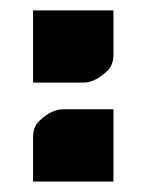

<svg xmlns="http://www.w3.org/2000/svg" viewBox="-20 -346 279 366"><path d="M43 -83.5Q43 -105 55.2 -115.7Q78.1 -137.7 100.6 -137.7H196.3V0H43ZM196.3 -242.7Q196.3 -221.2 184.1 -210.4Q161.1 -188.5 138.7 -188.5H43V-326.2H196.3Z"/></svg>

Font: Ebtekar Inline 2
Style: Inline-2
Weight: 500
Designer: Arman Khorramak
Foundry: Arman Khorramak
Version: Version 2.000